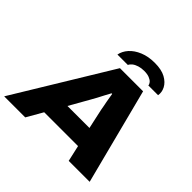

<svg xmlns="http://www.w3.org/2000/svg" viewBox="-245 -1088 1296 1296"><g transform="rotate(45 403.0 -439.5)"><path d="M-34 0 384 -687H605L782 0H582L556 -115H233L167 0ZM314 -256H524L493 -398Q491 -411 487.5 -428.5Q484 -446 480.5 -464.5Q477 -483 474.5 -499.5Q472 -516 470 -527H464Q453 -508 440.5 -483.5Q428 -459 416 -436.5Q404 -414 394 -397ZM307 -740Q314 -777 342 -808.5Q370 -840 417 -859.5Q464 -879 525 -879Q590 -879 629 -857.5Q668 -836 684.5 -804Q701 -772 695 -740H602Q602 -751 592.5 -762.5Q583 -774 563 -782Q543 -790 513 -790Q486 -790 463.5 -783Q441 -776 426.5 -764.5Q412 -753 406 -740Z"/></g></svg>

Font: Archivo SemiExpanded ExtraBold
Style: Italic
Weight: 800
Width: 6
Italic angle: -10°
Designer: Hector Gatti
Foundry: Omnibus-Type
Version: Version 2.001